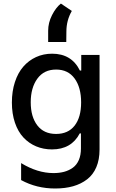

<svg xmlns="http://www.w3.org/2000/svg" viewBox="-20 -858 657 1092"><path d="M253.9 -619V-683.2Q253.9 -728.7 275.9 -772Q297.9 -815.3 326.3 -837.7L388.5 -795.8Q357.6 -742.2 357.6 -678.6L356.9 -619ZM293.7 214.1Q187.9 214.1 100.1 166.2V69.6Q193.2 126.4 284.1 126.4Q317.8 126.4 345.2 119Q372.5 111.5 394.4 95.7Q416.2 79.9 428.3 52.2Q440.3 24.5 440.3 -13.5V-99.4H433.6Q386 -8.2 275.6 -8.2Q226.9 -8.2 185.5 -25.6Q144.2 -43 113.3 -76Q82.4 -109 65 -160Q47.6 -210.9 47.6 -274.9Q47.6 -338.8 64.8 -391.3Q82 -443.9 112.6 -479Q143.1 -514.2 185 -533.4Q226.9 -552.6 276.3 -552.6Q387.1 -552.6 434.3 -457H442.1V-545.5H546.2V-7.5Q546.2 49.7 527.9 92.7Q509.6 135.7 475.5 161.9Q441.4 188.2 396 201.2Q350.5 214.1 293.7 214.1ZM299 -96.2Q367.5 -96.2 404.5 -143.6Q441.4 -191.1 441.4 -275.6Q441.4 -360.8 404.3 -411.6Q367.2 -462.4 299 -462.4Q230.1 -462.4 192.5 -410.7Q154.8 -359 154.8 -276.3Q154.8 -193.9 192.1 -145.1Q229.4 -96.2 299 -96.2Z"/></svg>

Font: TID UI Medium
Style: Regular
Weight: 500
Designer: The TID Project Authors
Foundry: Bakken & Bæck
Version: Version 1.001;hotconv 1.0.109;makeotfexe 2.5.65596